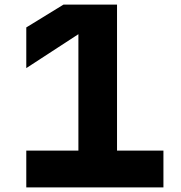

<svg xmlns="http://www.w3.org/2000/svg" viewBox="-20 -820 790 840"><path d="M492 -800V-161H695V0H95V-161H323V-705L353 -690L95 -522V-700L258 -800Z"/></svg>

Font: Martian Mono SemiExpanded SemiExpanded
Style: Bold
Weight: 700
Width: 6
Monospace: yes
Version: Version 1.000